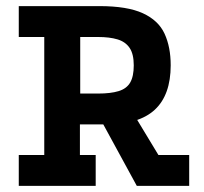

<svg xmlns="http://www.w3.org/2000/svg" viewBox="-20 -609 668 629"><path d="M41.5 0V-101.2H125V-487.8H41.5V-589H305.8Q397 -589 448 -565.6Q499 -542.2 519.1 -498.6Q539.2 -455 539.2 -395.2Q539.2 -298.2 487.5 -249.9Q435.8 -201.5 328.2 -201.5H241.8V-101.2H293.5V0ZM242.8 -302.5H301.2Q342.5 -302.5 368.6 -310.5Q394.8 -318.5 406.5 -338.6Q418.2 -358.8 418.2 -395Q418.2 -432 404.6 -452.1Q391 -472.2 364.9 -480Q338.8 -487.8 301.2 -487.8H242.8ZM428.2 0 312 -213.2 420.2 -231.5 499 -101.2H599.8V0Z"/></svg>

Font: Podkova VF Beta
Style: Regular
Weight: 400
Designer: Ilya Yudin
Foundry: Cyreal (www.cyreal.org)
Version: Version 2.100